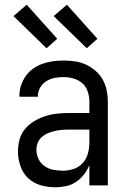

<svg xmlns="http://www.w3.org/2000/svg" viewBox="-20 -784 540 812"><path d="M214 8Q183 8 152.5 -0.5Q122 -9 99.5 -30Q77 -51 66.5 -81.5Q56 -112 56 -143Q56 -168 62.5 -193Q69 -218 85 -237.5Q101 -257 123 -270.5Q145 -284 169 -292Q193 -300 218 -303Q243 -306 269 -306H358V-355Q358 -376 351 -397Q344 -418 328 -432Q312 -446 291 -452Q270 -458 249 -458Q230 -458 211 -454.5Q192 -451 175.5 -440.5Q159 -430 149.5 -413Q140 -396 140 -377V-375H62V-378Q62 -401 69 -422.5Q76 -444 89 -462.5Q102 -481 120.5 -494Q139 -507 160.5 -514.5Q182 -522 204 -525Q226 -528 249 -528Q273 -528 297 -524.5Q321 -521 343 -511Q365 -501 383.5 -485Q402 -469 414 -448Q426 -427 431 -403Q436 -379 436 -355V0H358V-86Q350 -65 335.5 -46.5Q321 -28 302 -15Q283 -2 260 3Q237 8 214 8ZM246 -62Q269 -62 291.5 -69.5Q314 -77 329.5 -94Q345 -111 351.5 -134Q358 -157 358 -180V-236H269Q254 -236 239 -234.5Q224 -233 209.5 -229.5Q195 -226 181 -220Q167 -214 156 -204Q145 -194 139.5 -179.5Q134 -165 134 -150Q134 -130 143 -111.5Q152 -93 168.5 -81.5Q185 -70 205 -66Q225 -62 246 -62ZM347 -580 207 -716 263 -764 392 -620ZM177 -580 37 -716 93 -764 222 -620Z"/></svg>

Font: Huly
Style: Regular
Weight: 400
Designer: Belleve Invis
Foundry: Belleve Invis
Version: Version 33.2.5; ttfautohint (v1.8.4)